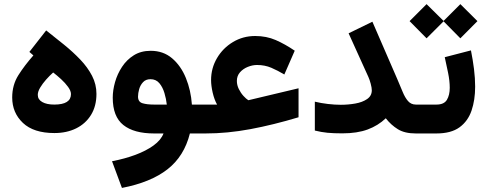

<svg xmlns="http://www.w3.org/2000/svg" viewBox="-20 -652 2381 938"><path d="M143.1 -381.3 123.5 -398.4 205.6 -503.4Q249.5 -468.8 293 -433.6Q336.4 -398.4 372.3 -360.8Q408.2 -323.2 429.7 -281.7Q451.2 -240.2 451.2 -193.4Q451.2 -133.8 424.8 -90.8Q398.4 -47.9 352.1 -24.9Q305.7 -2 245.6 -2Q144.5 -2 92 -51.5Q39.6 -101.1 39.6 -175.8Q39.6 -236.8 69.6 -284.4Q99.6 -332 143.1 -381.3ZM326.7 -192.4Q326.7 -208 312.7 -227.3Q298.8 -246.6 278.6 -265.1Q258.3 -283.7 239.7 -297.9Q222.7 -282.7 205.3 -263.2Q188 -243.7 176.3 -224.1Q164.6 -204.6 164.6 -188.5Q164.6 -166 186.3 -153.6Q208 -141.1 245.1 -141.1Q326.7 -141.1 326.7 -192.4Z M716.3 -403.8Q777.8 -403.8 820.8 -367.2Q863.8 -330.6 888.2 -270.8Q912.6 -210.9 917.5 -141.1H954.1V0H907.7Q879.9 111.3 798.3 175Q716.8 238.8 575.7 266.1L527.3 135.7Q588.9 124 641.4 104.5Q693.8 85 730.2 58.6Q766.6 32.2 778.8 0H732.9Q634.3 0 582.5 -41.3Q530.8 -82.5 530.8 -174.8Q530.8 -210.9 542 -250.7Q553.2 -290.5 576.2 -325.4Q599.1 -360.4 634 -382.1Q668.9 -403.8 716.3 -403.8ZM732.4 -141.1H794.9Q792 -168.5 783.4 -197.3Q774.9 -226.1 758.5 -245.6Q742.2 -265.1 715.3 -265.1Q692.4 -265.1 679 -250.7Q665.5 -236.3 659.9 -216.6Q654.3 -196.8 654.3 -180.2Q654.3 -154.3 676 -147.7Q697.8 -141.1 732.4 -141.1Z M1040.5 -141.1Q1026.9 -165.5 1019 -199.5Q1011.2 -233.4 1011.2 -260.7Q1011.2 -318.8 1040 -367.9Q1068.8 -417 1117.9 -446.5Q1167 -476.1 1226.6 -476.1Q1281.7 -476.1 1327.1 -456.3Q1372.6 -436.5 1419.9 -404.3L1369.1 -288.1Q1337.4 -307.1 1305.7 -320.8Q1273.9 -334.5 1235.8 -334.5Q1213.4 -334.5 1190.4 -325.2Q1167.5 -315.9 1152.3 -298.6Q1137.2 -281.2 1137.2 -256.8Q1137.2 -236.3 1146.7 -217Q1156.2 -197.8 1169.4 -183.3Q1182.6 -168.9 1192.9 -162.6Q1194.8 -162.1 1200.7 -164.1L1438.5 -220.7V-79.1Q1315.4 -42 1202.9 -21Q1090.3 0 983.9 0H934.6V-141.1Z M1796.4 -210.9Q1796.4 -223.1 1791 -243.2Q1785.6 -263.2 1779.8 -275.9L1683.1 -489.3L1799.3 -545.9L1920.9 -265.6Q1935.5 -231.9 1947 -203.6Q1958.5 -175.3 1973.4 -158.2Q1988.3 -141.1 2011.7 -141.1H2032.2V0H2011.7Q1957 0 1923.6 -20.8Q1890.1 -41.5 1864.7 -74.2Q1827.6 -38.6 1776.4 -19.5Q1725.1 -0.5 1652.3 -0.5Q1609.4 -0.5 1579.6 -3.4Q1549.8 -6.3 1518.1 -14.2V-155.3Q1548.3 -147.9 1582.3 -144Q1616.2 -140.1 1645 -140.1Q1681.2 -140.1 1715.8 -146.2Q1750.5 -152.3 1773.4 -168Q1796.4 -183.6 1796.4 -210.9Z M2064 -631.8 2147 -549.8 2229 -631.8 2312.5 -548.8 2229 -464.8 2147 -547.9 2064 -464.8 1981 -548.8ZM2111.8 0H2012.7V-141.1H2112.3Q2149.4 -141.1 2163.3 -164.3Q2177.2 -187.5 2177.2 -223.1Q2177.2 -256.3 2169.2 -295.7Q2161.1 -335 2152.8 -372.6L2280.8 -405.8Q2290 -359.9 2295.7 -314.7Q2301.3 -269.5 2301.3 -228.5Q2301.3 -163.6 2283.7 -111.8Q2266.1 -60.1 2224.9 -30Q2183.6 0 2111.8 0Z"/></svg>

Font: Vazirmatn UI FD ExtraBold
Style: Regular
Weight: 800
Designer: Saber Rastikerdar
Foundry: Saber Rastikerdar
Version: Version 33.003